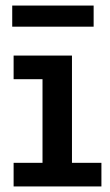

<svg xmlns="http://www.w3.org/2000/svg" viewBox="-20 -671 397 691"><path d="M133 -25V-471H239V-25ZM29 0V-85H345V0ZM29 -386V-471H214V-386ZM317 -651V-575H24V-651Z"/></svg>

Font: BioRhyme Medium
Style: Regular
Weight: 500
Designer: Aoife Mooney
Foundry: Aoife Mooney Type
Version: Version 1.600;gftools[0.9.33]